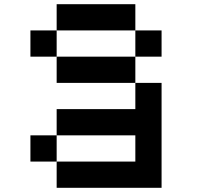

<svg xmlns="http://www.w3.org/2000/svg" viewBox="-20 -895 1040 915"><path d="M625 -750H750V-625H625ZM125 -750H250V-625H125ZM250 -875H625V-750H250ZM125 -250H250V-125H125ZM625 -500H750V0H250V-125H625V-250H250V-375H625ZM250 -625H625V-500H250Z"/></svg>

Font: Pixel Operator Mono 8
Style: Regular
Weight: 400
Monospace: yes
Designer: Jayvee Enaguas (HarvettFox96)
Foundry: The Grandoplex Project
Version: Version 1.5.0 (October 25, 2015)